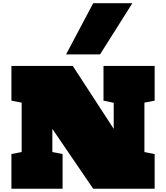

<svg xmlns="http://www.w3.org/2000/svg" viewBox="-20 -1153 1015 1173"><path d="M591.3 -820.8H383.8L549.3 -1133.3H788.6ZM299.8 -365.7V-224.1L362.3 -212.4V0H49.8V-211.9L112.3 -224.1V-525.9L49.8 -538.1V-750H424.8L674.8 -365.7V-524.9L612.3 -538.1V-750H924.8V-538.1L862.3 -525.9V-224.1L924.8 -211.9V0H549.3Z"/></svg>

Font: Holtwood One SC
Style: Regular
Weight: 400
Version: Version 1.000